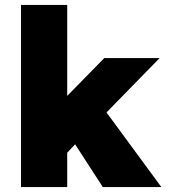

<svg xmlns="http://www.w3.org/2000/svg" viewBox="-20 -757 683 777"><path d="M65 0V-737H252V-369L402 -522H626L411 -302L633 0H396L284 -173L252 -139V0Z"/></svg>

Font: Tomorrow
Style: Bold
Weight: 700
Designer: Tony de Marco, Monica Rizzolli
Foundry: Just in Type
Version: Version 2.002